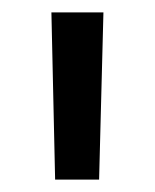

<svg xmlns="http://www.w3.org/2000/svg" viewBox="-20 -720 250 310"><path d="M69 -430H140L147 -700H63Z"/></svg>

Font: AWKNG-Font Medium
Style: Regular
Weight: 500
Designer: Awakening Church
Foundry: Awakening Church
Version: Version 1.700;PS 001.700;hotconv 1.0.88;makeotf.lib2.5.64775